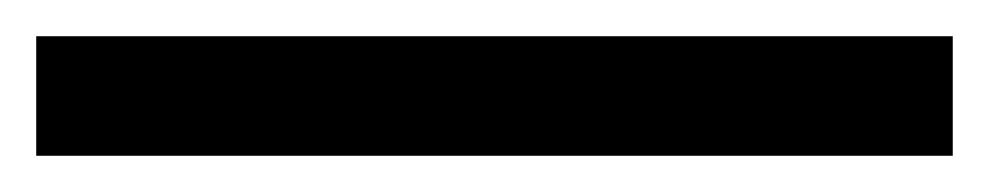

<svg xmlns="http://www.w3.org/2000/svg" viewBox="-23 -846 546 106"><path d="M503 -760V-826H-3V-760Z"/></svg>

Font: Noto Sans Arabic UI
Style: Regular
Weight: 400
Designer: Monotype Design Team, Nadine Chahine and Nizar Qandah
Foundry: Monotype Imaging Inc.
Version: Version 2.010